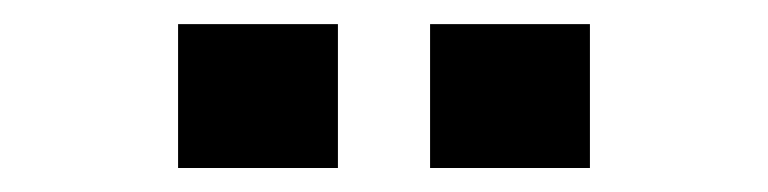

<svg xmlns="http://www.w3.org/2000/svg" viewBox="-20 -755 640 160"><path d="M261.6 -734.9V-615H128.4V-734.9ZM471.6 -734.9V-615H338.4V-734.9Z"/></svg>

Font: Fliege Mono Thin
Style: Regular
Weight: 100
Version: Version 0.020;Glyphs 3.3 (3306)